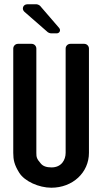

<svg xmlns="http://www.w3.org/2000/svg" viewBox="-20 -872 478 898"><path d="M396 -157V-645C396 -657 386 -667 374 -667H309C297 -667 287 -657 287 -645V-157C287 -125 268 -89 221 -89C197 -89 181 -95 171 -107C152 -129 150 -136 150 -157V-645C150 -657 140 -667 128 -667H64C52 -667 42 -657 42 -645V-157C42 -124 47 -101 70 -64C95 -24 162 6 220 6C320 6 396 -65 396 -157ZM218 -716H245C259 -716 266 -731 256 -742L168 -844C165 -848 155 -852 151 -852H108C88 -852 80 -830 94 -817L204 -721C206 -719 215 -716 218 -716Z"/></svg>

Font: DIN Rundschrift
Style: Mittel
Weight: 400
Version: Version 1.027